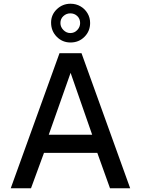

<svg xmlns="http://www.w3.org/2000/svg" viewBox="-20 -1008 754 1028"><path d="M37.5 0 298.5 -723H416.5L677 0H569L501 -189.5H215.5L146 0ZM241 -286.5H473.5L358 -618ZM462.5 -885Q462.5 -841 432.2 -810.8Q402 -780.5 357.5 -780.5Q314 -780.5 283.8 -811.2Q253.5 -842 253.5 -887Q253.5 -929 284.2 -958.5Q315 -988 357.5 -988Q387 -988 410.8 -974.2Q434.5 -960.5 448.5 -937Q462.5 -913.5 462.5 -885ZM409 -884.5Q409 -907.5 393.8 -922Q378.5 -936.5 356.5 -936.5Q335.5 -936.5 319.5 -922Q303.5 -907.5 303.5 -884.5Q303.5 -863.5 319.5 -847.2Q335.5 -831 356.5 -831Q378.5 -831 393.8 -847.2Q409 -863.5 409 -884.5Z"/></svg>

Font: Public Sans Medium
Style: Regular
Weight: 500
Designer: The Public Sans Project Authors: Dan O. Williams and USWDS (Libre Franklin designed by Pablo Impallari and Rodrigo Fuenz
Version: Version 1.007